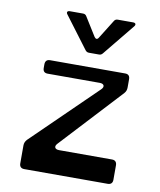

<svg xmlns="http://www.w3.org/2000/svg" viewBox="-88 -870 785 940"><g transform="rotate(10 304.5 -400.0)"><path d="M183 -800C170 -800 166 -792 174 -782L292 -625C297 -619 302 -616 310 -616H360C368 -616 373 -619 378 -625L506 -782C514 -792 510 -800 497 -800H421C413 -800 407 -797 403 -790L345 -697C339 -687 331 -687 324 -697L266 -790C262 -797 256 -800 248 -800ZM97 0H512C528 0 536 -9 536 -24V-96C536 -112 528 -121 512 -121H249C227 -121 221 -135 235 -150L515 -452C523 -461 526 -470 526 -482V-522C526 -539 518 -547 502 -547H129C113 -547 105 -538 105 -522V-504C105 -488 113 -480 129 -480H388C410 -480 416 -465 400 -450L85 -143C77 -134 73 -125 73 -113V-24C73 -8 82 0 97 0Z"/></g></svg>

Font: OpenDyslexic3
Style: Regular
Weight: 400
Designer: Abelardo Gonzalez
Version: Version 3.001;PS 003.001;hotconv 1.0.88;makeotf.lib2.5.64775